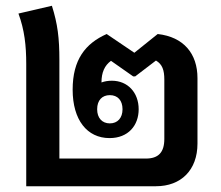

<svg xmlns="http://www.w3.org/2000/svg" viewBox="-20 -646 765 666"><path d="M71 0H521C608 0 665 -56 665 -148V-375C665 -460 617 -518 527 -528L446 -463L350 -528C276 -495 232 -439 232 -335C232 -230 282 -167 360 -167C425 -167 461 -211 461 -267C461 -325 423 -366 368 -366C355 -366 343 -364 332 -360C332 -395 343 -419 365 -435L442 -381H449L521 -436C543 -423 550 -403 550 -370V-164C550 -117 529 -96 486 -96H186V-438C186 -514 180 -563 160 -626L44 -599C65 -542 71 -488 71 -424ZM361 -218C334 -218 317 -237 317 -267C317 -298 334 -316 361 -316C388 -316 405 -298 405 -267C405 -237 388 -218 361 -218Z"/></svg>

Font: Noto Sans Thai Looped SemiCondensed SemiBold
Style: Regular
Weight: 600
Width: 4
Designer: Sasikarn Vongin, Ben Mitchell
Foundry: The Fontpad Ltd
Version: Version 1.001